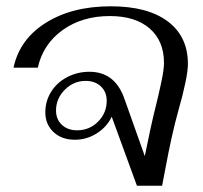

<svg xmlns="http://www.w3.org/2000/svg" viewBox="-20 -590 645 610"><path d="M577 -387Q577 -345 546 -236Q526 -165 505 -52L495 0H415L335 -219Q319 -186 287 -166Q255 -146 218 -146Q176 -146 150 -170.5Q124 -195 124 -233Q124 -269 142.5 -298.5Q161 -328 193.5 -345Q226 -362 264 -362Q345 -362 375 -277L440 -94Q460 -194 475 -253Q485 -293 493 -331.5Q501 -370 501 -390Q501 -460 455.5 -499.5Q410 -539 329 -539Q241 -539 179 -494.5Q117 -450 100 -375H23Q42 -465 125.5 -517.5Q209 -570 332 -570Q449 -570 513 -522Q577 -474 577 -387ZM319 -270Q319 -298 300.5 -315.5Q282 -333 252 -333Q214 -333 186 -305Q158 -277 158 -239Q158 -211 176.5 -193.5Q195 -176 225 -176Q264 -176 291.5 -203.5Q319 -231 319 -270Z"/></svg>

Font: Fahkwang Light
Style: Italic
Weight: 300
Italic angle: -10°
Version: Version 1.000; ttfautohint (v1.6)